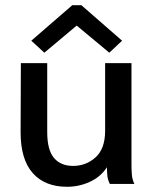

<svg xmlns="http://www.w3.org/2000/svg" viewBox="-20 -705 590 736"><path d="M237 11Q152 11 105.5 -41.5Q59 -94 59 -198L60 -463H161V-199Q161 -130 187 -99.5Q213 -69 260 -69Q310 -69 346.5 -102Q383 -135 383 -204V-463H484V-73Q484 -53 485.5 -35Q487 -17 495 0H401Q393 -16 391.5 -32Q390 -48 390 -64Q366 -27 324.5 -8Q283 11 237 11ZM150 -503 100 -549 257 -685H292L448 -549L399 -503L274 -607Z"/></svg>

Font: Inconsolata SemiExpanded SemiBold
Style: Regular
Weight: 600
Width: 6
Monospace: yes
Designer: Raph Levien, Cyreal, Brenton Simpson
Foundry: Raph Levien, Cyreal, Google
Version: Version 3.001; ttfautohint (v1.8.2.53-6de2)